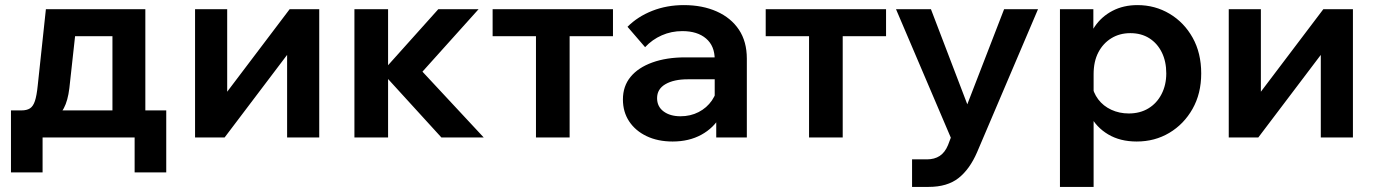

<svg xmlns="http://www.w3.org/2000/svg" viewBox="-20 -539 5395 753"><path d="M50 -62V-106H64Q85 -106 97.5 -114Q110 -122 117 -143Q124 -164 128 -204L160 -503H550V-79H421V-484L512 -397H183L284 -484L252 -193Q246 -144 230.5 -115Q215 -86 184.5 -74Q154 -62 102 -62ZM23 137V-106H632V137H508V-71L577 0H102L147 -71V137Z M745 0V-503H871V-168L864 -170L1116 -503H1232V0H1106V-335L1113 -333L861 0Z M1711 0 1472 -262H1483L1699 -503H1857L1600 -217L1593 -305L1877 0ZM1370 0V-503H1502V0Z M2082 0V-458H2214V0ZM1912 -397V-503H2384V-397Z M2909 0H2789V-101L2783 -117V-306Q2783 -359 2749 -388Q2715 -417 2656 -417Q2613 -417 2575.5 -400.5Q2538 -384 2510 -354L2441 -434Q2481 -474 2538 -496.5Q2595 -519 2662 -519Q2735 -519 2791 -494Q2847 -469 2878 -422.5Q2909 -376 2909 -309ZM2618 16Q2560 16 2516 -5Q2472 -26 2447.5 -63Q2423 -100 2423 -149Q2423 -201 2453 -237.5Q2483 -274 2538.5 -294Q2594 -314 2667 -314H2796V-228H2677Q2623 -228 2590 -209Q2557 -190 2557 -154Q2557 -121 2582.5 -102Q2608 -83 2649 -83Q2688 -83 2720 -99.5Q2752 -116 2772 -145Q2792 -174 2795 -211L2833 -193Q2833 -131 2806 -84Q2779 -37 2730.5 -10.5Q2682 16 2618 16Z M3153 0V-458H3285V0ZM2983 -397V-503H3455V-397Z M3918 -503H4051L3812 58Q3783 125 3739 159.5Q3695 194 3622 194H3557V86H3615Q3645 86 3665.5 72.5Q3686 59 3698 30L3709 1L3494 -503H3631L3795 -74H3752Z M4269 194H4137V-503H4268V-347H4240Q4247 -396 4273.5 -435Q4300 -474 4343 -496.5Q4386 -519 4441 -519Q4510 -519 4567 -485Q4624 -451 4657.5 -391Q4691 -331 4691 -251Q4691 -172 4657 -112Q4623 -52 4566 -18Q4509 16 4438 16Q4373 16 4326 -12Q4279 -40 4255 -87.5Q4231 -135 4234 -192L4262 -210Q4267 -176 4287 -149.5Q4307 -123 4338.5 -108.5Q4370 -94 4407 -94Q4451 -94 4484 -114Q4517 -134 4535.5 -170Q4554 -206 4554 -251Q4554 -298 4536.5 -333.5Q4519 -369 4487.5 -389Q4456 -409 4413 -409Q4371 -409 4338.5 -389Q4306 -369 4287.5 -333.5Q4269 -298 4269 -248Z M4799 0V-503H4925V-168L4918 -170L5170 -503H5286V0H5160V-335L5167 -333L4915 0Z"/></svg>

Font: Wix Madefor Display
Style: Bold
Weight: 700
Designer: Dalton Maag Ltd
Foundry: Dalton Maag Ltd
Version: Version 3.100